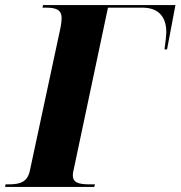

<svg xmlns="http://www.w3.org/2000/svg" viewBox="-54 -734 709 754"><path d="M-34 0H316L319 -10H299C254 -10 232 -17 232 -46C232 -53 233 -60 236 -71L370 -704H505C571 -704 600 -665 599 -605C599 -595 596 -568 592 -540H602L635 -714H115L113 -704H126C167 -704 188 -695 188 -663C188 -651 185 -630 181 -613L64 -67C55 -21 29 -10 -20 -10H-32Z"/></svg>

Font: Noto Serif Display SemiCondensed ExtraBold
Style: Italic
Weight: 800
Width: 4
Italic angle: -12°
Designer: Monotype Design Team
Foundry: Monotype Imaging Inc.
Version: Version 2.009